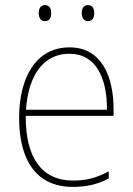

<svg xmlns="http://www.w3.org/2000/svg" viewBox="-20 -724 521 754"><path d="M132 -673C132 -656 139 -641 156 -641C175 -641 181 -655 181 -673C181 -690 175 -704 156 -704C139 -704 132 -689 132 -673ZM301 -673C301 -656 308 -641 325 -641C344 -641 350 -655 350 -673C350 -690 344 -704 325 -704C308 -704 301 -689 301 -673ZM253 -538C119 -538 55 -416 55 -261C55 -100 119 10 266 10C322 10 365 -1 407 -23V-51C355 -24 319 -15 266 -15C144 -15 80 -105 81 -269H426V-295C426 -427 377 -538 253 -538ZM253 -513C355 -513 401 -420 400 -293H82C92 -438 157 -513 253 -513Z"/></svg>

Font: Noto Sans Armenian SemiCondensed Thin
Style: Regular
Weight: 100
Width: 4
Designer: Monotype Design Team
Foundry: Monotype Imaging Inc.
Version: Version 2.008